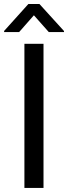

<svg xmlns="http://www.w3.org/2000/svg" viewBox="-31 -927 335 947"><path d="M183.6 -710.9V0H89.4V-710.9ZM163.6 -907.2 284.7 -773.9V-769H209.5L136.2 -851.6L63.5 -769H-10.7V-774.4L108.9 -907.2Z"/></svg>

Font: Roboto21382017
Style: Regular
Weight: 400
Designer: Christian Robertson
Foundry: Google
Version: Version 2.138; 2017